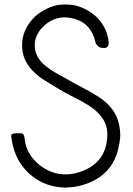

<svg xmlns="http://www.w3.org/2000/svg" viewBox="-20 -1153 599 863"><path d="M275.4 -309.6Q180.7 -311.5 115.2 -369.1Q48.8 -426.8 33.2 -521.5Q31.2 -532.2 30.3 -542Q30.3 -543 30.3 -543Q30.3 -551.8 46.9 -553.7Q60.5 -554.7 75.2 -553.7Q88.9 -553.7 90.8 -529.3Q94.7 -491.2 113.3 -460.9Q132.8 -429.7 163.1 -407.2Q207 -375 255.9 -370.1Q303.7 -365.2 354.5 -385.7Q403.3 -405.3 430.7 -442.4Q458 -480.5 461.9 -533.2Q465.8 -585 441.4 -620.1Q417 -656.2 376 -680.7Q342.8 -701.2 308.6 -717.8Q274.4 -734.4 241.2 -754.9Q210 -773.4 178.7 -793Q147.5 -812.5 123 -838.9Q84 -881.8 80.1 -933.6Q75.2 -985.4 100.6 -1031.2Q114.3 -1055.7 135.7 -1077.1Q158.2 -1097.7 187.5 -1112.3Q217.8 -1127.9 249 -1131.8Q261.7 -1132.8 273.4 -1132.8Q293 -1132.8 311.5 -1129.9Q368.2 -1118.2 412.1 -1078.1Q456.1 -1037.1 466.8 -976.6Q471.7 -952.1 462.9 -942.4Q455.1 -933.6 429.7 -939.5Q423.8 -941.4 416 -950.2Q409.2 -958 408.2 -966.8Q399.4 -1005.9 376 -1031.2Q353.5 -1057.6 314.5 -1068.4Q274.4 -1080.1 239.3 -1071.3Q204.1 -1062.5 173.8 -1033.2Q131.8 -991.2 136.7 -940.4Q140.6 -889.6 190.4 -852.5Q209 -837.9 229.5 -826.2Q251 -814.5 271.5 -802.7Q308.6 -781.2 347.7 -760.7Q386.7 -741.2 422.9 -717.8Q482.4 -679.7 505.9 -624Q519.5 -588.9 520.5 -548.8Q520.5 -525.4 514.6 -500Q502 -426.8 457 -381.8Q413.1 -336.9 340.8 -318.4Q325.2 -314.5 308.6 -312.5Q292 -311.5 275.4 -309.6Z"/></svg>

Font: Das Gitter
Style: Book
Weight: 400
Version: Version 006.000